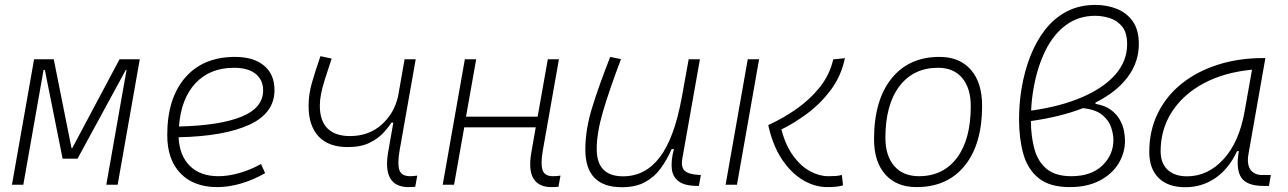

<svg xmlns="http://www.w3.org/2000/svg" viewBox="-20 -762 5313 792"><path d="M29.3 0 120.6 -517.6H201.7L274.9 -151.4H278.3L473.1 -517.6H556.6L465.3 0H418.5L502 -473.6H499L299.8 -107.4H238.3L165 -473.6H159.7L76.2 0Z M880.9 -35.2Q921.4 -35.2 967.5 -48.3Q1013.7 -61.5 1056.6 -85.4L1073.7 -47.9Q1027.8 -21 976.1 -5.6Q924.3 9.8 876.5 9.8Q779.3 9.8 724.6 -46.9Q669.9 -103.5 669.9 -204.6Q669.9 -356.4 743.9 -441.9Q817.9 -527.3 949.7 -527.3Q1026.4 -527.3 1069.3 -491.2Q1112.3 -455.1 1112.3 -390.6Q1112.3 -294.9 1008.1 -247.3Q903.8 -199.7 716.8 -195.8Q720.2 -120.1 763.2 -77.6Q806.2 -35.2 880.9 -35.2ZM718.3 -240.2Q886.2 -244.1 975.8 -280.5Q1065.4 -316.9 1065.4 -389.2Q1065.4 -432.6 1034.2 -457.5Q1002.9 -482.4 945.8 -482.4Q845.7 -482.4 786.1 -418.5Q726.6 -354.5 718.3 -240.2Z M1414.1 -155.3Q1335 -155.3 1293.9 -199.5Q1252.9 -243.7 1252.9 -324.7Q1252.9 -372.1 1266.1 -418.7Q1279.3 -465.3 1301.8 -530.3L1348.1 -520.5Q1330.6 -468.8 1319.8 -433.8Q1309.1 -398.9 1304.2 -374Q1299.3 -349.1 1299.3 -326.2Q1299.3 -263.2 1331.3 -231.9Q1363.3 -200.7 1423.3 -200.7Q1501 -200.7 1553.5 -247.3Q1606 -293.9 1622.1 -364.7L1648.9 -517.6H1694.8L1628.4 -141.6Q1618.7 -85.4 1627.4 -60.3Q1636.2 -35.2 1671.9 -35.2Q1684.1 -35.2 1701.2 -37.6L1692.9 8.3Q1679.2 9.8 1665.5 9.8Q1555.7 9.8 1581.5 -136.7L1602.5 -256.3H1594.7Q1583.5 -238.3 1561.8 -214.4Q1540 -190.4 1504.2 -172.9Q1468.3 -155.3 1414.1 -155.3Z M1806.2 0 1897.5 -517.6H1944.3L1902.3 -280.8H2197.8L2239.7 -517.6H2285.6L2219.2 -141.6Q2209.5 -85.9 2218 -60.5Q2226.6 -35.2 2260.7 -35.2Q2274.9 -35.2 2292 -37.6L2283.7 8.3Q2270 9.8 2254.4 9.8Q2202.1 9.8 2180.4 -25.6Q2158.7 -61 2172.4 -136.7L2189.9 -236.8H1895L1853 0Z M2545.4 10.3Q2394.5 10.3 2394.5 -145Q2394.5 -227.1 2422.4 -317.6Q2450.2 -408.2 2497.1 -527.3L2541.5 -518.1Q2492.7 -388.7 2467 -300.8Q2441.4 -212.9 2441.4 -147.5Q2441.4 -34.7 2550.3 -34.7Q2641.1 -34.7 2701.2 -112.8Q2761.2 -190.9 2792 -358.4L2820.8 -517.6H2867.2L2794.4 -106.9Q2788.6 -73.2 2804 -58.1Q2819.3 -43 2862.3 -40.5L2871.1 -40L2862.8 4.9H2857.4Q2804.7 4.9 2779.5 -13.9Q2754.4 -32.7 2751 -66.7Q2747.6 -100.6 2759.8 -147H2750.5Q2731.4 -103 2705.3 -67.4Q2679.2 -31.7 2640.6 -10.7Q2602.1 10.3 2545.4 10.3Z M3392.6 9.8Q3340.8 9.8 3292 -19.3Q3243.2 -48.3 3205.3 -105.2Q3167.5 -162.1 3148.9 -246.1Q3209.5 -273.4 3265.4 -312.5Q3321.3 -351.6 3362.1 -402.8Q3402.8 -454.1 3417 -517.1L3465.3 -522Q3450.2 -449.2 3408 -392.3Q3365.7 -335.4 3310.8 -294.4Q3255.9 -253.4 3203.1 -228Q3221.2 -160.6 3252.7 -118.2Q3284.2 -75.7 3322 -55.4Q3359.9 -35.2 3396.5 -35.2Q3414.1 -35.2 3428 -36.1Q3441.9 -37.1 3452.6 -40.5L3457.5 2.4Q3444.3 6.8 3427.7 8.3Q3411.1 9.8 3392.6 9.8ZM2973.1 0 3064.5 -517.6H3111.3L3020 0Z M3760.7 9.8Q3678.2 9.8 3631.8 -42.5Q3585.4 -94.7 3585.4 -187.5Q3585.4 -347.7 3657 -437.5Q3728.5 -527.3 3855.5 -527.3Q3938.5 -527.3 3984.9 -474.1Q4031.2 -420.9 4031.2 -325.2Q4031.2 -167.5 3959.7 -78.9Q3888.2 9.8 3760.7 9.8ZM3770.5 -35.2Q3871.1 -35.2 3927.7 -111.3Q3984.4 -187.5 3984.4 -323.7Q3984.4 -398.4 3949 -440.4Q3913.6 -482.4 3849.6 -482.4Q3747.6 -482.4 3689.9 -406Q3632.3 -329.6 3632.3 -193.8Q3632.3 -119.1 3668.9 -77.1Q3705.6 -35.2 3770.5 -35.2Z M4499 -338.9V-333.5Q4538.6 -326.7 4562.5 -308.8Q4586.4 -291 4599.1 -268.3Q4611.8 -245.6 4616.2 -222.9Q4620.6 -200.2 4620.6 -182.6Q4620.6 -130.4 4593.3 -86.4Q4565.9 -42.5 4514.9 -16.4Q4463.9 9.8 4393.1 9.8Q4310.1 9.8 4264.4 -27.1Q4218.8 -64 4201.2 -127.2Q4183.6 -190.4 4183.6 -269Q4183.6 -299.8 4186 -332Q4188.5 -364.3 4194.3 -398.9Q4206.1 -468.8 4230.2 -530.5Q4254.4 -592.3 4291.5 -639.9Q4328.6 -687.5 4380.4 -714.6Q4432.1 -741.7 4498.5 -741.7Q4545.9 -741.7 4586.7 -725.6Q4627.4 -709.5 4652.6 -674.1Q4677.7 -638.7 4677.7 -580.6Q4677.7 -505.4 4631.6 -443.8Q4585.4 -382.3 4499 -338.9ZM4233.4 -305.7Q4355 -322.8 4443.8 -361.1Q4532.7 -399.4 4581.1 -454.8Q4629.4 -510.3 4629.4 -579.6Q4629.4 -627.9 4608.4 -653.1Q4587.4 -678.2 4557.1 -687.5Q4526.9 -696.8 4498 -696.8Q4428.7 -696.8 4377.2 -658.7Q4325.7 -620.6 4292.5 -553.5Q4259.3 -486.3 4243.7 -398.9Q4235.4 -353 4233.4 -305.7ZM4447.3 -315.9Q4354.5 -279.8 4232.4 -262.7Q4232.9 -197.8 4247.3 -146.2Q4261.7 -94.7 4297.9 -64.9Q4334 -35.2 4399.4 -35.2Q4481 -35.2 4526.9 -78.9Q4572.8 -122.6 4572.8 -185.1Q4572.8 -207.5 4563.7 -235.8Q4554.7 -264.2 4527.8 -287.1Q4501 -310.1 4447.3 -315.9Z M4869.1 10.3Q4798.3 10.3 4759.5 -27.8Q4720.7 -65.9 4720.7 -135.3Q4720.7 -223.1 4755.9 -294.7Q4791 -366.2 4854.5 -417Q4918 -467.8 5003.9 -495.1Q5089.8 -522.5 5190.9 -522.5H5199.7L5129.9 -126Q5122.6 -85.4 5137.9 -62.7Q5153.3 -40 5188 -40H5222.2L5214.4 4.9H5191.4Q5123.5 4.9 5100.3 -29.5Q5077.1 -64 5090.3 -138.7H5083Q5049.8 -66.9 4994.4 -28.3Q4939 10.3 4869.1 10.3ZM4876.5 -34.7Q4962.4 -34.7 5027.3 -105.5Q5092.3 -176.3 5114.7 -306.2L5144.5 -474.6Q5029.3 -463.4 4944.8 -418Q4860.4 -372.6 4814 -300.5Q4767.6 -228.5 4767.6 -137.7Q4767.6 -88.9 4796.4 -61.8Q4825.2 -34.7 4876.5 -34.7Z"/></svg>

Font: Cascadia Code ExtraLight
Style: Italic
Weight: 200
Italic angle: -10°
Monospace: yes
Designer: Aaron Bell
Foundry: Saja Typeworks
Version: Version 2404.023; ttfautohint (v1.8.4)